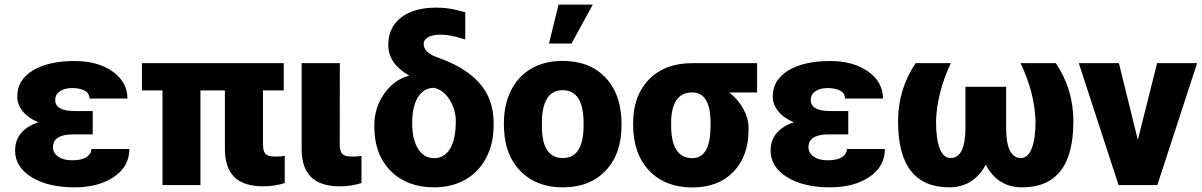

<svg xmlns="http://www.w3.org/2000/svg" viewBox="-20 -802 5210 832"><path d="M209.5 -164.1Q209.5 -139.2 232.2 -123.3Q254.9 -107.4 292 -107.4Q335.4 -107.4 355.7 -121.8Q376 -136.2 376 -156.2H540.5Q540.5 -80.6 473.6 -35.4Q406.7 9.8 303.2 9.8Q188 9.8 116.7 -34.4Q45.4 -78.6 45.4 -149.4Q45.4 -194.3 71.5 -225.3Q97.7 -256.3 146.5 -272Q103.5 -289.6 79.1 -319.1Q54.7 -348.6 54.7 -383.8Q54.7 -455.6 122.1 -496.6Q189.5 -537.6 303.2 -537.6Q404.3 -537.6 468.3 -491.9Q532.2 -446.3 532.2 -375H367.7Q367.7 -398.4 346.4 -409.4Q325.2 -420.4 292.5 -420.4Q258.8 -420.4 239 -406.2Q219.2 -392.1 219.2 -368.7Q219.2 -320.8 304.7 -320.8H381.8V-219.7H297.9Q209.5 -219.7 209.5 -164.1Z M1209.5 -410.2H1119.6V-176.8Q1119.6 -147 1130.4 -135.3Q1141.1 -123.5 1172.9 -123.5Q1197.3 -123.5 1213.9 -126.5V-8.8Q1169.4 5.4 1121.1 5.4Q1036.1 5.4 995.4 -34.9Q954.6 -75.2 954.6 -156.2V-410.2H848.6V0H684.1V-410.2H595.2V-528.3H1209.5Z M1452.6 -528.3 1452.1 -176.8Q1452.1 -147 1462.9 -135.3Q1473.6 -123.5 1505.4 -123.5Q1529.8 -123.5 1546.4 -126.5V-8.8Q1502 5.4 1453.6 5.4Q1368.2 5.4 1327.6 -35.2Q1287.1 -75.7 1287.1 -156.2V-528.3Z M1662.6 -607.4Q1662.6 -683.1 1718 -726.1Q1773.4 -769 1870.6 -769Q1916.5 -769 1961.9 -757.8L1996.1 -749V-630.9L1981.4 -635.3Q1928.2 -651.9 1890.6 -651.9Q1855.5 -651.9 1835.7 -641.1Q1815.9 -630.4 1815.9 -610.8Q1815.9 -573.7 1879.4 -551.8Q1996.6 -510.7 2057.6 -441.9Q2118.7 -373 2119.1 -270V-258.8Q2119.1 -180.7 2087.4 -119.1Q2055.7 -57.6 1997.1 -23.9Q1938.5 9.8 1861.3 9.8Q1744.1 9.8 1673.1 -61.3Q1602.1 -132.3 1602.1 -253.4V-258.8Q1602.1 -335.4 1645 -396.2Q1688 -457 1752 -473.6L1750 -476.6Q1662.6 -526.9 1662.6 -607.4ZM1766.1 -267.6Q1766.1 -198.7 1791.3 -157.7Q1816.4 -116.7 1861.3 -116.7Q1905.8 -116.7 1930.4 -157.7Q1955.1 -198.7 1955.1 -277.3Q1955.1 -326.7 1928.7 -369.4Q1902.3 -412.1 1861.3 -421.4Q1816.9 -421.4 1791.5 -381.3Q1766.1 -341.3 1766.1 -267.6Z M2163.6 -269Q2163.6 -348.1 2194.3 -409.9Q2225.1 -471.7 2282.7 -504.9Q2340.3 -538.1 2418 -538.1Q2536.6 -538.1 2605 -464.6Q2673.3 -391.1 2673.3 -264.6V-258.8Q2673.3 -135.3 2604.7 -62.7Q2536.1 9.8 2418.9 9.8Q2306.2 9.8 2237.8 -57.9Q2169.4 -125.5 2164.1 -241.2ZM2328.1 -258.8Q2328.1 -185.5 2351.1 -151.4Q2374 -117.2 2418.9 -117.2Q2506.8 -117.2 2508.8 -252.4V-269Q2508.8 -411.1 2418 -411.1Q2335.4 -411.1 2328.6 -288.6ZM2400.4 -782.2H2548.8L2456.5 -613.3H2358.9Z M3260.7 -401.4H3140.1Q3179.7 -369.6 3201.7 -329.1Q3223.6 -288.6 3223.6 -249V-238.8Q3223.6 -125.5 3158.2 -57.6Q3092.8 10.3 2980 10.3Q2862.3 10.3 2793 -62.7Q2723.6 -135.7 2723.6 -262.2V-269Q2723.6 -387.2 2792.5 -457.8Q2861.3 -528.3 2979 -528.3Q2979 -527.8 2979.5 -527.8V-528.3H3260.7ZM2888.2 -258.8Q2888.2 -116.7 2980 -116.7Q3056.6 -116.7 3059.1 -249.5V-269Q3059.1 -401.4 2979.5 -401.4Q2895.5 -401.4 2888.7 -287.1Z M3483.4 -164.1Q3483.4 -139.2 3506.1 -123.3Q3528.8 -107.4 3565.9 -107.4Q3609.4 -107.4 3629.6 -121.8Q3649.9 -136.2 3649.9 -156.2H3814.5Q3814.5 -80.6 3747.6 -35.4Q3680.7 9.8 3577.1 9.8Q3461.9 9.8 3390.6 -34.4Q3319.3 -78.6 3319.3 -149.4Q3319.3 -194.3 3345.5 -225.3Q3371.6 -256.3 3420.4 -272Q3377.4 -289.6 3353 -319.1Q3328.6 -348.6 3328.6 -383.8Q3328.6 -455.6 3396 -496.6Q3463.4 -537.6 3577.1 -537.6Q3678.2 -537.6 3742.2 -491.9Q3806.2 -446.3 3806.2 -375H3641.6Q3641.6 -398.4 3620.4 -409.4Q3599.1 -420.4 3566.4 -420.4Q3532.7 -420.4 3512.9 -406.2Q3493.2 -392.1 3493.2 -368.7Q3493.2 -320.8 3578.6 -320.8H3655.8V-219.7H3571.8Q3483.4 -219.7 3483.4 -164.1Z M4100.1 -528.3Q4039.6 -398.4 4036.1 -276.4Q4036.1 -198.7 4052.5 -158Q4068.8 -117.2 4099.1 -117.2Q4163.6 -117.2 4163.6 -250V-425.8H4339.8V-250Q4339.8 -117.2 4404.3 -117.2Q4434.1 -117.2 4450.7 -158.2Q4467.3 -199.2 4467.3 -276.4Q4463.4 -400.9 4402.3 -528.3H4555.2Q4631.3 -415.5 4631.3 -276.4Q4631.3 -131.8 4575.4 -61Q4519.5 9.8 4409.2 9.8Q4303.2 9.8 4251.5 -88.4Q4226.1 -40 4185.8 -15.1Q4145.5 9.8 4094.2 9.8Q3983.4 9.8 3927.5 -61Q3871.6 -131.8 3871.6 -276.4Q3871.6 -415.5 3947.8 -528.3Z M4910.6 -195.8 4994.1 -528.3H5167.5L4995.1 0H4827.1L4654.8 -528.3H4828.6Z"/></svg>

Font: Sadagaat-English
Style: Regular
Weight: 900
Designer: Ahmed alsheikh
Foundry: Ahmed alsheikh Design
Version: Version 2.137;January 17, 2018;FontCreator 11.0.0.2408 64-bi